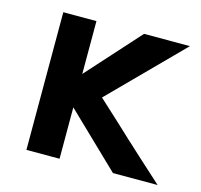

<svg xmlns="http://www.w3.org/2000/svg" viewBox="-80 -588 708 675"><g transform="rotate(15 274.0 -250.5)"><path d="M70.8 0V-501H191.4V-308.6L364.7 -501H531.7L279.8 -246.6L359.4 -173.3L395 -140.1L406.2 -129.4L421.4 -115.7L459.5 -80.6L548.3 0H385.7L191.4 -187V0Z"/></g></svg>

Font: Ride
Style: Bold
Weight: 700
Version: Version 3.000